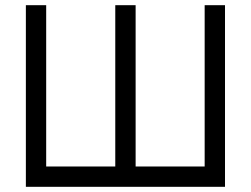

<svg xmlns="http://www.w3.org/2000/svg" viewBox="-20 -720 966 740"><path d="M79.7 -700V0H847.2V-700H768.8V-78.3H502.7V-700H424.3V-78.3H158V-700Z"/></svg>

Font: Unageo Variable
Style: Regular
Weight: 300
Designer: Richard Sepsi
Foundry: Richard Sepsi
Version: Version 2.200